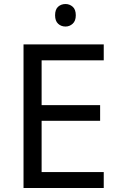

<svg xmlns="http://www.w3.org/2000/svg" viewBox="-20 -935 596 955"><path d="M496 0H97V-714H496V-635H187V-412H478V-334H187V-79H496ZM306 -915Q326 -915 341.5 -901.5Q357 -888 357 -859Q357 -831 341.5 -817Q326 -803 306 -803Q284 -803 269 -817Q254 -831 254 -859Q254 -888 269 -901.5Q284 -915 306 -915Z"/></svg>

Font: Noto Sans Old Persian
Style: Regular
Weight: 400
Designer: Monotype Design Team
Foundry: Monotype Imaging Inc.
Version: Version 2.001; ttfautohint (v1.8.4.7-5d5b)